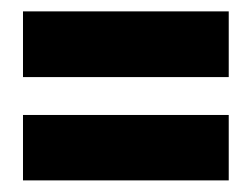

<svg xmlns="http://www.w3.org/2000/svg" viewBox="-20 -408 438 334"><path d="M20 -94.2V-208H377.9V-94.2ZM20 -273.9V-388.2H377.9V-273.9Z"/></svg>

Font: Lletraferida
Style: Heavy
Weight: 900
Designer: Josep Patau Bellart
Foundry: Josep Patau Bellart
Version: Version 1.000